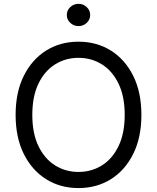

<svg xmlns="http://www.w3.org/2000/svg" viewBox="-20 -950 801 980"><path d="M701.7 -363.6Q701.7 -248.6 660.2 -164.8Q618.6 -81 546.2 -35.5Q473.7 9.9 380.7 9.9Q287.6 9.9 215.2 -35.5Q142.8 -81 101.2 -164.8Q59.7 -248.6 59.7 -363.6Q59.7 -478.7 101.2 -562.5Q142.8 -646.3 215.2 -691.8Q287.6 -737.2 380.7 -737.2Q473.7 -737.2 546.2 -691.8Q618.6 -646.3 660.2 -562.5Q701.7 -478.7 701.7 -363.6ZM616.5 -363.6Q616.5 -458.1 585 -523.1Q553.6 -588.1 500.2 -621.4Q446.7 -654.8 380.7 -654.8Q314.6 -654.8 261.2 -621.4Q207.7 -588.1 176.3 -523.1Q144.9 -458.1 144.9 -363.6Q144.9 -269.2 176.3 -204.2Q207.7 -139.2 261.2 -105.8Q314.6 -72.4 380.7 -72.4Q446.7 -72.4 500.2 -105.8Q553.6 -139.2 585 -204.2Q616.5 -269.2 616.5 -363.6ZM380.7 -816.8Q356.2 -816.8 338.6 -833.5Q321 -850.1 321 -873.6Q321 -897 338.6 -913.7Q356.2 -930.4 380.7 -930.4Q405.2 -930.4 422.8 -913.7Q440.3 -897 440.3 -873.6Q440.3 -850.1 422.8 -833.5Q405.2 -816.8 380.7 -816.8Z"/></svg>

Font: Inter UI
Style: Regular
Weight: 400
Designer: Rasmus Andersson
Foundry: rsms
Version: 3.2;8d6f07862